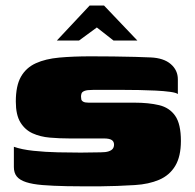

<svg xmlns="http://www.w3.org/2000/svg" viewBox="-20 -667 702 692"><path d="M30 -138Q58 -128 100.5 -123.5Q143 -119 189 -118Q235 -117 271 -117Q285 -117 307.5 -117.5Q330 -118 343 -118Q361 -118 371.5 -121.5Q382 -125 386.5 -131Q391 -137 391 -146Q391 -157 382.5 -162.5Q374 -168 354 -168Q345 -168 332 -168Q319 -168 295.5 -168Q272 -168 230 -168Q194 -168 159.5 -171Q125 -174 97.5 -186.5Q70 -199 53.5 -226Q37 -253 37 -301Q37 -358 55.5 -390.5Q74 -423 109 -439Q144 -455 194 -459.5Q244 -464 307 -464Q345 -464 387.5 -463.5Q430 -463 467 -462Q504 -461 523 -460Q570 -458 595.5 -436Q621 -414 621 -381Q621 -377 621 -364.5Q621 -352 621 -340.5Q621 -329 621 -328Q615 -333 593 -336Q571 -339 541 -340.5Q511 -342 481 -342.5Q451 -343 428 -343H315Q294 -343 285 -339.5Q276 -336 274 -330.5Q272 -325 272 -319Q272 -314 273 -309Q274 -304 280 -300.5Q286 -297 299 -297Q376 -297 418 -297Q460 -297 464 -297Q516 -297 553.5 -288Q591 -279 611.5 -249.5Q632 -220 632 -159Q632 -103 611.5 -69Q591 -35 553.5 -19Q516 -3 466 0Q401 4 343.5 4.5Q286 5 221 4Q170 3 133.5 0Q97 -3 74 -10.5Q51 -18 40.5 -31Q30 -44 30 -65ZM185 -521 303 -647H355L475 -521H389L329 -568L265 -521Z"/></svg>

Font: Genos Thin Black
Style: Regular
Weight: 900
Version: Version 1.010